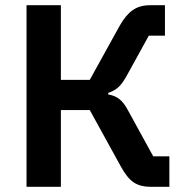

<svg xmlns="http://www.w3.org/2000/svg" viewBox="-20 -718 711 738"><path d="M82 0V-698H214V-411H325L440 -619Q463 -660 490 -679Q517 -698 557 -698H614V-581H552L465 -423Q449 -395 433.5 -381.5Q418 -368 396 -361V-355Q421 -351 439 -337Q457 -323 473 -292L569 -117H631V0H557Q520 0 494.5 -16.5Q469 -33 444 -79L325 -295H214V0Z"/></svg>

Font: IBM Plex Sans SemiBold
Style: Regular
Weight: 600
Designer: Mike Abbink, Paul van der Laan, Pieter van Rosmalen
Foundry: Bold Monday
Version: Version 3.201